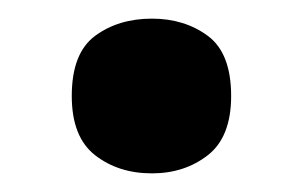

<svg xmlns="http://www.w3.org/2000/svg" viewBox="-20 -173 325 206"><path d="M57 -70Q57 -116 82 -134.5Q107 -153 143 -153Q178 -153 203 -134.5Q228 -116 228 -70Q228 -26 203 -6.5Q178 13 143 13Q107 13 82 -6.5Q57 -26 57 -70Z"/></svg>

Font: Noto Sans
Style: Bold
Weight: 700
Designer: Monotype Design Team
Foundry: Monotype Imaging Inc.
Version: Version 2.000;GOOG;noto-source:20170915:90ef993387c0; ttfaut